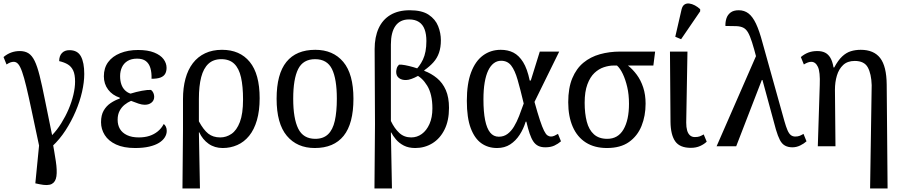

<svg xmlns="http://www.w3.org/2000/svg" viewBox="-29 -828 5111 1087"><path d="M195 215 171 210 194 -23 266 -40Q279 32 287 84.5Q295 137 290.5 169.5Q286 202 264 213.5Q242 225 195 215ZM193 0Q168 -117 150.5 -200Q133 -283 120 -337Q107 -391 96 -422Q85 -453 74 -465.5Q63 -478 49 -478Q39 -478 29.5 -474.5Q20 -471 8 -463L-9 -505Q11 -522 34 -530.5Q57 -539 83 -539Q112 -539 132 -526.5Q152 -514 167 -483.5Q182 -453 195.5 -399Q209 -345 225.5 -262Q242 -179 266 -63Q294 -92 318 -130.5Q342 -169 359.5 -210Q377 -251 386.5 -291.5Q396 -332 396 -366Q396 -406 385.5 -428.5Q375 -451 355.5 -463Q336 -475 306 -482Q306 -511 321.5 -527.5Q337 -544 364 -544Q410 -544 429 -509Q448 -474 448 -409Q448 -363 435.5 -308Q423 -253 399 -197Q375 -141 342 -90Q309 -39 267 0Z M736 10Q671 10 628 -10Q585 -30 564 -63.5Q543 -97 543 -136Q543 -176 558 -202Q573 -228 597.5 -244.5Q622 -261 649 -270V-275Q607 -289 583 -321Q559 -353 559 -396Q559 -443 583 -476Q607 -509 651.5 -527Q696 -545 753 -545Q808 -545 844 -530.5Q880 -516 897 -493Q914 -470 914 -444Q914 -424 906 -410Q898 -396 879.5 -389Q861 -382 829 -382Q830 -417 822.5 -442.5Q815 -468 797 -482Q779 -496 747 -496Q715 -496 693.5 -483Q672 -470 661.5 -447.5Q651 -425 651 -397Q651 -371 658 -350.5Q665 -330 679 -316.5Q693 -303 710 -298Q742 -308 774 -314Q806 -320 826 -319Q835 -312 839.5 -301.5Q844 -291 844 -280Q844 -259 828 -246.5Q812 -234 788 -235Q775 -235 755 -241.5Q735 -248 713 -257Q694 -249 676.5 -235Q659 -221 648 -200Q637 -179 637 -150Q637 -120 650 -98Q663 -76 690 -63Q717 -50 757 -50Q790 -50 816.5 -58.5Q843 -67 864 -84Q885 -101 898 -126Q905 -121 910 -111Q915 -101 915 -87Q915 -68 904 -50.5Q893 -33 871.5 -19.5Q850 -6 816 2Q782 10 736 10Z M1004 239 1007 -93V-267Q1007 -331 1021 -382.5Q1035 -434 1063 -470.5Q1091 -507 1132.5 -526.5Q1174 -546 1228 -546Q1329 -546 1385 -477.5Q1441 -409 1441 -272Q1441 -201 1425.5 -147.5Q1410 -94 1381.5 -59Q1353 -24 1314.5 -7Q1276 10 1232 10Q1186 10 1152 -14Q1118 -38 1099 -79H1097L1103 239ZM1218 -50Q1252 -50 1281.5 -70Q1311 -90 1329 -137Q1347 -184 1347 -265Q1347 -339 1335.5 -390Q1324 -441 1297 -467Q1270 -493 1224 -493Q1179 -493 1151 -467Q1123 -441 1110 -391Q1097 -341 1097 -268V-141Q1123 -93 1150 -71.5Q1177 -50 1218 -50Z M1753 10Q1653 10 1595 -59Q1537 -128 1537 -269Q1537 -409 1592.5 -477.5Q1648 -546 1756 -546Q1857 -546 1914.5 -477.5Q1972 -409 1972 -269Q1972 -128 1916.5 -59Q1861 10 1753 10ZM1756 -42Q1801 -42 1828 -67.5Q1855 -93 1866.5 -144Q1878 -195 1878 -269Q1878 -381 1850.5 -437Q1823 -493 1755 -493Q1687 -493 1659 -437Q1631 -381 1631 -269Q1631 -157 1659.5 -99.5Q1688 -42 1756 -42Z M2091 239 2094 -126 2092 -550Q2092 -618 2114.5 -667.5Q2137 -717 2181.5 -743.5Q2226 -770 2291 -770Q2360 -770 2398 -744.5Q2436 -719 2451.5 -680Q2467 -641 2467 -600Q2467 -560 2456.5 -529.5Q2446 -499 2425 -475.5Q2404 -452 2373 -430V-427Q2413 -412 2445 -385.5Q2477 -359 2495 -318Q2513 -277 2513 -217Q2513 -145 2487.5 -94Q2462 -43 2418.5 -16.5Q2375 10 2322 10Q2284 10 2257 -4Q2230 -18 2212.5 -39Q2195 -60 2186 -78H2184L2190 239ZM2299 -50Q2332 -50 2359 -69.5Q2386 -89 2402.5 -126Q2419 -163 2419 -214Q2419 -295 2389.5 -343Q2360 -391 2320 -407L2316 -424Q2346 -450 2365.5 -491Q2385 -532 2385 -596Q2385 -634 2375 -661.5Q2365 -689 2343 -703.5Q2321 -718 2287 -718Q2236 -718 2210 -681.5Q2184 -645 2184 -576V-143Q2204 -101 2231.5 -75.5Q2259 -50 2299 -50ZM2271 -375Q2246 -374 2230 -386Q2214 -398 2214 -421Q2214 -429 2217 -440.5Q2220 -452 2230 -462Q2243 -463 2264.5 -459Q2286 -455 2310.5 -448Q2335 -441 2357 -432V-411Q2351 -406 2335 -397Q2319 -388 2301 -381.5Q2283 -375 2271 -375Z M2785 10Q2734 10 2696 -17Q2658 -44 2636 -102.5Q2614 -161 2614 -257Q2614 -354 2638 -418Q2662 -482 2705.5 -514Q2749 -546 2806 -546Q2847 -546 2878 -530Q2909 -514 2932.5 -476.5Q2956 -439 2970 -372H2976L3027 -536H3137L2997 -251Q3015 -186 3028 -147Q3041 -108 3051 -88Q3061 -68 3070.5 -61.5Q3080 -55 3090 -55Q3100 -55 3110 -59.5Q3120 -64 3130 -70L3147 -28Q3131 -14 3110 -4Q3089 6 3058 6Q3035 6 3018.5 -2Q3002 -10 2990.5 -27Q2979 -44 2969.5 -72Q2960 -100 2951 -139H2947Q2935 -99 2913 -65Q2891 -31 2859.5 -10.5Q2828 10 2785 10ZM2795 -54Q2823 -54 2844 -69.5Q2865 -85 2881 -111.5Q2897 -138 2910 -171.5Q2923 -205 2936 -242Q2917 -322 2901.5 -376Q2886 -430 2865 -457Q2844 -484 2808 -484Q2785 -484 2766.5 -470Q2748 -456 2735 -429Q2722 -402 2715 -361Q2708 -320 2708 -266Q2708 -195 2717.5 -148Q2727 -101 2746 -77.5Q2765 -54 2795 -54Z M3407 10Q3337 10 3288 -21Q3239 -52 3213.5 -110.5Q3188 -169 3188 -249Q3188 -330 3211 -385Q3234 -440 3274 -473Q3314 -506 3367.5 -521Q3421 -536 3482 -536H3680L3670 -457H3526Q3553 -436 3576 -405Q3599 -374 3612.5 -333Q3626 -292 3626 -241Q3626 -172 3603 -115Q3580 -58 3532 -24Q3484 10 3407 10ZM3409 -42Q3470 -42 3501 -95.5Q3532 -149 3532 -240Q3532 -293 3522 -335.5Q3512 -378 3497 -409.5Q3482 -441 3464 -457H3445Q3419 -457 3390 -447.5Q3361 -438 3336.5 -415Q3312 -392 3296.5 -350.5Q3281 -309 3281 -246Q3281 -186 3293 -139.5Q3305 -93 3333.5 -67.5Q3362 -42 3409 -42Z M3882 9Q3820 9 3794 -27.5Q3768 -64 3767 -138L3764 -536H3863L3856 -134Q3856 -108 3861 -90Q3866 -72 3877 -62Q3888 -52 3905 -52Q3922 -52 3932.5 -56Q3943 -60 3955 -67L3972 -26Q3958 -12 3935 -1.5Q3912 9 3882 9ZM3827 -606 3794 -620 3830 -776Q3835 -795 3846.5 -802.5Q3858 -810 3873.5 -808Q3889 -806 3905 -797.5Q3921 -789 3935 -776V-764Z M4457 6Q4433 6 4415.5 -3.5Q4398 -13 4386.5 -35Q4375 -57 4364 -94L4255 -495Q4240 -553 4228.5 -589Q4217 -625 4206 -644Q4195 -663 4179.5 -671Q4164 -679 4139.5 -680Q4115 -681 4078 -681Q4077 -703 4083.5 -723.5Q4090 -744 4107 -757Q4124 -770 4153 -770Q4185 -770 4208.5 -752Q4232 -734 4251 -694Q4270 -654 4288 -586L4412 -142Q4421 -110 4429.5 -90.5Q4438 -71 4448.5 -63Q4459 -55 4473 -55Q4488 -55 4498 -59Q4508 -63 4520 -70L4537 -28Q4523 -15 4501.5 -4.5Q4480 6 4457 6ZM4028 0 4257 -524 4291 -375H4284L4139 0Z M4897 239 4906 -346Q4904 -410 4884 -446.5Q4864 -483 4810 -483Q4769 -483 4744.5 -460Q4720 -437 4709 -400Q4698 -363 4698 -320L4701 0H4601L4612 -347Q4615 -421 4601.5 -449.5Q4588 -478 4564 -478Q4555 -478 4545 -474.5Q4535 -471 4522 -463L4505 -505Q4525 -522 4547.5 -530.5Q4570 -539 4598 -539Q4624 -539 4642 -530Q4660 -521 4672 -501Q4684 -481 4690 -446H4694Q4716 -487 4739 -508.5Q4762 -530 4788 -538Q4814 -546 4844 -546Q4918 -546 4954 -499.5Q4990 -453 4991 -350L4996 239Z"/></svg>

Font: Noto Serif SemiCondensed
Style: Regular
Weight: 400
Width: 4
Designer: Monotype Design Team
Foundry: Monotype Imaging Inc.
Version: Version 2.013